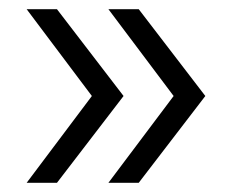

<svg xmlns="http://www.w3.org/2000/svg" viewBox="-20 -472 517 418"><path d="M104 -74H38L180 -263L38 -452H104L249 -263ZM282 -74H216L358 -263L216 -452H282L427 -263Z"/></svg>

Font: Modern
Style: Small
Weight: 400
Designer: Julieta Ulanovsky
Foundry: Julieta Ulanovsky
Version: Version 8.000